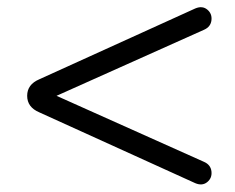

<svg xmlns="http://www.w3.org/2000/svg" viewBox="-20 -548 640 523"><path d="M512 -49 87 -242Q54 -256 54 -287Q54 -318 87 -332L512 -525Q531 -533 544.5 -522Q558 -511 556 -493Q554 -475 536 -467L134 -287L536 -107Q554 -99 556 -81Q558 -63 544.5 -52Q531 -41 512 -49Z"/></svg>

Font: Nunito
Style: Regular
Weight: 400
Designer: Vernon Adams
Foundry: Vernon Adams
Version: Version 3.602